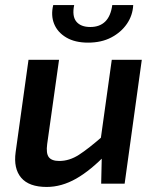

<svg xmlns="http://www.w3.org/2000/svg" viewBox="-20 -728 624 761"><path d="M214 -491 167 -157Q162 -120 173.5 -105Q185 -90 215 -90Q255 -90 293 -114.5Q331 -139 388 -189L404 -120Q340 -53 282 -20Q224 13 165 13Q95 13 64 -23.5Q33 -60 42 -125L93 -491ZM542 -491 474 0H381L384 -134L375 -147L423 -491ZM425 -708H508Q506 -667 483 -633.5Q460 -600 421 -579.5Q382 -559 329 -559Q277 -559 242.5 -579.5Q208 -600 194.5 -633.5Q181 -667 191 -708H274Q265 -664 282.5 -642.5Q300 -621 338 -621Q375 -621 397 -642.5Q419 -664 425 -708Z"/></svg>

Font: Exo 2 SemiBold
Style: Italic
Weight: 600
Italic angle: -8°
Designer: Natanael Gama
Foundry: Natanael Gama
Version: Version 2.010